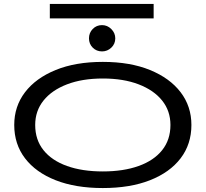

<svg xmlns="http://www.w3.org/2000/svg" viewBox="-20 -940 1040 971"><path d="M500 11Q362 11 261.5 -28.5Q161 -68 106.5 -139.5Q52 -211 52 -308Q52 -402 106.5 -473.5Q161 -545 261.5 -586Q362 -627 500 -627Q638 -627 738.5 -586Q839 -545 893.5 -473.5Q948 -402 948 -308Q948 -211 893.5 -139.5Q839 -68 738.5 -28.5Q638 11 500 11ZM500 -73Q604 -73 681 -100.5Q758 -128 800 -180.5Q842 -233 842 -308Q842 -379 800 -431.5Q758 -484 681 -513.5Q604 -543 500 -543Q396 -543 319 -513.5Q242 -484 200 -431.5Q158 -379 158 -308Q158 -233 200 -180.5Q242 -128 319 -100.5Q396 -73 500 -73ZM496 -680Q468 -680 449 -699Q430 -718 430 -746Q430 -774 449 -793.5Q468 -813 496 -813Q523 -813 543 -793Q563 -773 563 -746Q563 -718 543 -699Q523 -680 496 -680ZM232 -847V-920H757V-847Z"/></svg>

Font: Inconsolata UltraExpanded Medium
Style: Regular
Weight: 500
Width: 9
Monospace: yes
Designer: Raph Levien, Cyreal, Brenton Simpson
Foundry: Raph Levien, Cyreal, Google
Version: Version 3.001; ttfautohint (v1.8.2.53-6de2)